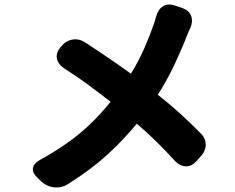

<svg xmlns="http://www.w3.org/2000/svg" viewBox="-20 -796 1040 849"><path d="M251 -591Q271 -616 300.5 -621Q330 -626 357 -608Q408 -575 458.5 -540.5Q509 -506 559 -470Q594 -527 618.5 -583.5Q643 -640 663 -697Q666 -708 668 -715Q670 -722 671 -725Q680 -756 702 -769Q724 -782 755 -771L785 -761Q816 -750 825 -726Q834 -702 822 -673Q819 -668 814.5 -657.5Q810 -647 808 -642Q786 -584 753.5 -514.5Q721 -445 678 -377Q735 -332 778.5 -292Q822 -252 866 -208Q889 -186 889.5 -157.5Q890 -129 868 -105L849 -84Q828 -60 802 -60.5Q776 -61 754 -84Q712 -130 673.5 -168Q635 -206 585 -249Q525 -176 453 -110.5Q381 -45 279 19Q251 36 219.5 32.5Q188 29 164 8L147 -9Q123 -30 125.5 -51.5Q128 -73 157 -89Q222 -125 275.5 -162.5Q329 -200 376 -244.5Q423 -289 469 -346Q424 -381 373.5 -418.5Q323 -456 262 -495Q236 -513 231.5 -538Q227 -563 248 -588Z"/></svg>

Font: Chiron GoRound TC EB
Style: Regular
Weight: 700
Designer: Ryoko NISHIZUKA 西塚涼子 (kana, bopomofo & ideographs); Paul D. Hunt (Latin, Greek & Cyrillic); Sandoll Communications 산돌커뮤니
Foundry: Adobe
Version: Version 1.000;hotconv 1.1.1;makeotfexe 2.6.0